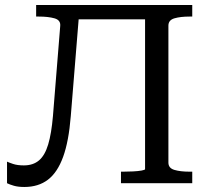

<svg xmlns="http://www.w3.org/2000/svg" viewBox="-20 -730 831 765"><path d="M247 -710H608V-653H247ZM462 0V-46H471Q490 -46 510 -47Q530 -48 544 -50.5Q558 -53 558 -56V-710H746V-664H735Q699 -664 675 -657Q651 -650 651 -628V-82Q651 -60 675 -53Q699 -46 735 -46H746V0ZM191 -268 220 -627Q222 -650 197 -657Q172 -664 135 -664H124V-710H298L262 -267Q254 -167 231.5 -105Q209 -43 171 -14Q133 15 77 15Q52 15 35 10Q18 5 8 0V-86Q14 -83 31.5 -77Q49 -71 75 -71Q112 -71 135.5 -91Q159 -111 172 -154.5Q185 -198 191 -268Z"/></svg>

Font: Roboto Serif 28pt
Style: Regular
Weight: 400
Designer: Greg Gazdowicz
Foundry: Commercial Type
Version: Version 1.008